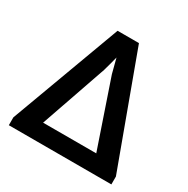

<svg xmlns="http://www.w3.org/2000/svg" viewBox="-157 -831 955 973"><g transform="rotate(30 320.5 -345.0)"><path d="M620 -46V0H20V-46L258 -690H383ZM475 -98 343 -485Q341 -491 321 -570Q319 -562 311 -531Q303 -500 298 -484L164 -98Z"/></g></svg>

Font: Exo 2.0 Semi Bold
Style: Regular
Weight: 600
Designer: Natanael Gama
Version: Version 1.001;PS 001.001;hotconv 1.0.70;makeotf.lib2.5.58329